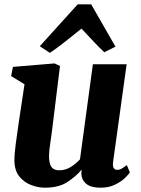

<svg xmlns="http://www.w3.org/2000/svg" viewBox="-20 -863 654 893"><path d="M189 10Q159 10 126.5 -1.8Q94 -13.5 71 -40.8Q48 -68 47 -115Q47 -149.5 53.8 -198Q60.5 -246.5 67 -292L94 -471L32 -509L40 -552L234 -568L259 -556L226 -288Q221 -244.5 214.5 -202.2Q208 -160 208 -138Q208 -102 219.2 -86.5Q230.5 -71 255 -71Q284.5 -71 309.2 -86.5Q334 -102 352 -122L412 -564H569L506 -110Q501 -73 526 -73Q534.5 -73 543 -77.2Q551.5 -81.5 570 -95L584 -61Q579 -52.5 561.5 -35.5Q544 -18.5 515.2 -4.2Q486.5 10 448 10Q407.5 10 386.5 -4Q365.5 -18 360 -42Q357 -55 360 -71L358 -72Q333.5 -43 293.5 -16.5Q253.5 10 189 10ZM212 -617 165 -648 341.5 -843H404L517 -646L465 -620Q439 -644.5 412.2 -673.2Q385.5 -702 359 -730Q322.5 -701 285.8 -671.5Q249 -642 212 -617Z"/></svg>

Font: Merriweather Black
Style: Italic
Weight: 900
Italic angle: -7.8°
Designer: Eben Sorkin
Foundry: Eben Sorkin
Version: Version 2.200;gftools[0.9.31]